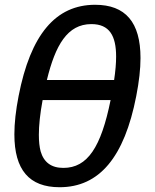

<svg xmlns="http://www.w3.org/2000/svg" viewBox="-20 -762 642 796"><path d="M227.1 14.2C391.6 14.2 495.6 -109.9 544.9 -363.8C556.6 -423.3 562.5 -476.1 562.5 -521.5C562.5 -669.4 500.5 -742.2 374.5 -742.2C210.4 -742.2 106.4 -618.2 57.1 -363.8C45.4 -303.7 39.6 -251 39.6 -205.1C39.6 -57.6 101.1 14.2 227.1 14.2ZM174.3 -430.2C209.5 -574.7 259.3 -662.1 358.9 -662.1C434.1 -662.1 461.4 -613.3 461.4 -527.3C461.4 -499 458.5 -466.3 453.1 -430.2ZM242.7 -65.9C192.9 -65.9 161.6 -88.9 148.4 -134.8C143.6 -152.8 141.1 -175.8 141.1 -203.1C141.1 -241.7 146 -290 156.7 -347.2H438.5C398.9 -151.4 342.8 -65.9 242.7 -65.9Z"/></svg>

Font: Hack
Style: Oblique
Weight: 400
Italic angle: -12°
Monospace: yes
Designer: Christopher Simpkins
Foundry: Christopher Simpkins
Version: Version 2.010